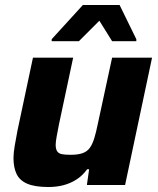

<svg xmlns="http://www.w3.org/2000/svg" viewBox="-20 -741 631 769"><path d="M174 8Q120 8 89.5 -5Q59 -18 46.5 -44Q34 -70 34 -108Q34 -128 39 -157.5Q44 -187 50 -218L112 -510H273L216 -242Q211 -216 207 -194.5Q203 -173 203 -161Q203 -144 209 -135Q215 -126 228 -123.5Q241 -121 263 -121Q292 -121 310.5 -127.5Q329 -134 339.5 -148.5Q350 -163 357.5 -187Q365 -211 372 -246L429 -510H589L481 0H328L337 -63H329Q311 -38 287 -22.5Q263 -7 235 0.5Q207 8 174 8ZM187 -576V-584L312 -721H459L526 -584V-576H429L378 -658L296 -576Z"/></svg>

Font: Saira Thin
Style: Bold Italic
Weight: 700
Italic angle: -12°
Version: Version 1.101